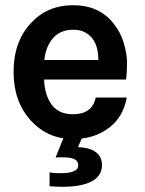

<svg xmlns="http://www.w3.org/2000/svg" viewBox="-20 -519 554 736"><path d="M170 142Q187 145 211 145Q280 145 280 115Q280 99 266 91.5Q252 84 219 84Q200 84 193 85L224 8H295L279 45Q326 47 348.5 65Q371 83 371 113Q371 155 332 176Q293 197 220 197Q197 197 170 195ZM32 -243Q32 -360 99 -431Q162 -499 260 -499Q361 -499 416 -428Q442 -396 454.5 -354Q467 -312 467 -277Q467 -242 463 -214H149Q151 -155 178 -118Q205 -81 260 -81Q333 -81 347 -145H466Q453 -72 399 -30Q342 14 260 14Q164 14 99 -56Q32 -129 32 -243ZM150 -289H357Q357 -368 306 -395Q288 -405 261 -405Q211 -405 183 -372.5Q155 -340 150 -289Z"/></svg>

Font: Karmilla
Style: Bold
Weight: 700
Designer: Jonathan Pinhorn
Version: Version 1.000